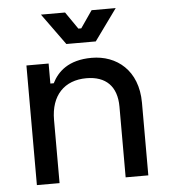

<svg xmlns="http://www.w3.org/2000/svg" viewBox="-51 -746 698 793"><g transform="rotate(-5 298.0 -350.0)"><path d="M358 -700 309 -629H297L248 -700H148L242 -570H364L458 -700ZM70 -496V0H164V-262C164 -364 221 -422 312 -422C392 -422 438 -378 438 -293V0H532V-301C532 -436 444 -504 341 -504C244 -504 199 -459 176 -413H162V-496Z"/></g></svg>

Font: Space Text Medium
Style: Regular
Weight: 500
Designer: Florian Karsten (Space Text), Colophon Foundry (Space Mono)
Foundry: Florian Karsten
Version: Version 1.003;PS 001.003;hotconv 1.0.88;makeotf.lib2.5.64775